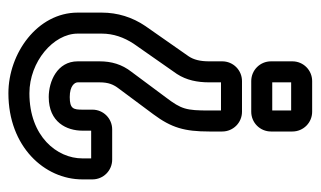

<svg xmlns="http://www.w3.org/2000/svg" viewBox="-173 -565 763 457"><g transform="rotate(-90 208.5 -336.5)"><path d="M205 -323 266 -405C284 -428 291 -453 291 -481V-533C291 -582 243 -602 206 -602C146 -602 126 -559 126 -522V-501H60V-522C60 -582 112 -648 215 -648C290 -648 357 -591 357 -533V-476C357 -448 348 -423 333 -400L261 -297C246 -274 241 -248 241 -220V-192H174V-220C174 -275 177 -286 205 -323ZM171 -142H244C270 -142 291 -163 291 -189V-220C291 -242 295 -257 303 -269L375 -372C396 -403 407 -438 407 -476V-533C407 -629 310 -698 215 -698C88 -698 10 -612 10 -522V-498C10 -472 31 -451 57 -451H129C155 -451 176 -472 176 -498V-522C176 -543 178 -552 206 -552C233 -552 241 -540 241 -533V-481C241 -460 236 -448 226 -435L165 -353C133 -310 124 -279 124 -220V-189C124 -163 145 -142 171 -142ZM174 -25V-70H241V-25ZM291 -22V-73C291 -99 270 -120 244 -120H171C145 -120 124 -99 124 -73V-22C124 4 145 25 171 25H244C270 25 291 4 291 -22Z"/></g></svg>

Font: DIN Rundschrift
Style: BreitKont
Weight: 400
Width: 7
Version: Version 1.027